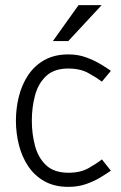

<svg xmlns="http://www.w3.org/2000/svg" viewBox="-20 -720 473 748"><path d="M246 8Q192 8 153 -14Q114 -36 89.5 -73Q65 -110 53.5 -156Q42 -202 42 -250Q42 -298 53.5 -344Q65 -390 89.5 -427Q114 -464 153 -486Q192 -508 246 -508H247Q284 -508 315.5 -496.5Q347 -485 372 -470Q397 -455 412 -444L377 -402Q357 -417 325 -435Q293 -453 246 -453Q191 -453 160 -424Q129 -395 116.5 -348.5Q104 -302 104 -250Q104 -198 116.5 -151.5Q129 -105 160 -76Q191 -47 247 -47Q294 -47 326 -65.5Q358 -84 377 -99L412 -55Q396 -44 371.5 -29Q347 -14 315.5 -3Q284 8 247 8H246ZM376 -700 246 -560H186L286 -700Z"/></svg>

Font: Epunda Sans Light
Style: Regular
Weight: 300
Designer: Simon Atzbach
Foundry: typofactur
Version: Version 2.204; ttfautohint (v1.8.4.7-5d5b)